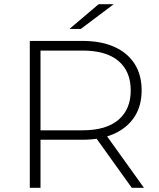

<svg xmlns="http://www.w3.org/2000/svg" viewBox="-20 -895 760 915"><path d="M122 0V-700H373Q461 -700 524 -672Q587 -644 621 -591.5Q655 -539 655 -464Q655 -391 621 -338.5Q587 -286 524 -257.5Q461 -229 373 -229H150L173 -253V0ZM608 0 426 -254H484L666 0ZM173 -250 150 -274H373Q486 -274 544.5 -324Q603 -374 603 -464Q603 -555 544.5 -604.5Q486 -654 373 -654H150L173 -679ZM311 -757 450 -875H522L365 -757Z"/></svg>

Font: Modern
Style: Regular
Weight: 300
Designer: Julieta Ulanovsky
Foundry: Julieta Ulanovsky
Version: Version 8.000